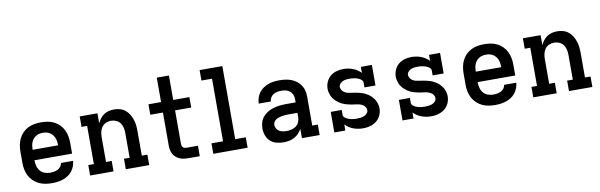

<svg xmlns="http://www.w3.org/2000/svg" viewBox="-49 -1195 5198 1664"><g transform="rotate(-10 2550.0 -363.5)"><path d="M303 8Q273 8 244 3Q215 -2 188.5 -15Q162 -28 140.5 -49Q119 -70 105.5 -96Q92 -122 86.5 -151.5Q81 -181 81 -210V-310Q81 -339 86.5 -368Q92 -397 105 -423.5Q118 -450 139 -471Q160 -492 186 -505Q212 -518 241.5 -523Q271 -528 300 -528Q329 -528 358.5 -523Q388 -518 414 -505Q440 -492 461 -471Q482 -450 495 -423.5Q508 -397 513.5 -368Q519 -339 519 -310V-214H188V-210Q188 -186 194.5 -162Q201 -138 216.5 -119.5Q232 -101 255.5 -92.5Q279 -84 303 -84Q320 -84 337.5 -87Q355 -90 370.5 -97.5Q386 -105 397 -119.5Q408 -134 410 -151H517Q515 -127 506 -103.5Q497 -80 481.5 -60.5Q466 -41 445 -27.5Q424 -14 400.5 -6Q377 2 352 5Q327 8 303 8ZM188 -306H412V-310Q412 -326 409.5 -342Q407 -358 401 -372.5Q395 -387 385 -399.5Q375 -412 361 -420.5Q347 -429 331.5 -432.5Q316 -436 300 -436Q284 -436 268.5 -432.5Q253 -429 239 -420.5Q225 -412 215 -399.5Q205 -387 199 -372.5Q193 -358 190.5 -342Q188 -326 188 -310Z M640 0V-92H689V-428H640V-520H796V-432Q806 -453 820 -472Q834 -491 853.5 -504Q873 -517 896 -522.5Q919 -528 943 -528Q969 -528 994.5 -521Q1020 -514 1040 -498Q1060 -482 1074 -459.5Q1088 -437 1096.5 -412.5Q1105 -388 1108 -362Q1111 -336 1111 -310V-92H1160V0H954V-92H1004V-310Q1004 -333 999 -356Q994 -379 980.5 -398Q967 -417 945 -426.5Q923 -436 900 -436Q877 -436 855 -426.5Q833 -417 819.5 -398Q806 -379 801 -356Q796 -333 796 -310V-92H846V0Z M1503 0Q1484 0 1465.5 -2.5Q1447 -5 1429.5 -12.5Q1412 -20 1397 -32.5Q1382 -45 1373 -61.5Q1364 -78 1360 -96.5Q1356 -115 1356 -134V-428H1245V-520H1356V-735H1463V-520H1605V-428H1463V-134Q1463 -126 1465 -117.5Q1467 -109 1473 -103Q1479 -97 1487 -94.5Q1495 -92 1503 -92H1605V0Z M1724 0V-92H1826V-643H1733V-735H1933V-92H2026V0Z M2342 8Q2311 8 2280 0Q2249 -8 2226 -29Q2203 -50 2192 -80.5Q2181 -111 2181 -142Q2181 -170 2189.5 -197Q2198 -224 2216.5 -245Q2235 -266 2259.5 -280Q2284 -294 2311 -301.5Q2338 -309 2365.5 -312Q2393 -315 2421 -315H2504V-346Q2504 -366 2496 -384.5Q2488 -403 2472.5 -415Q2457 -427 2437.5 -431.5Q2418 -436 2398 -436Q2380 -436 2362 -432.5Q2344 -429 2329 -419.5Q2314 -410 2304 -394Q2294 -378 2294 -360H2187Q2188 -385 2195.5 -409.5Q2203 -434 2218 -454.5Q2233 -475 2254 -489.5Q2275 -504 2299 -513Q2323 -522 2348 -525Q2373 -528 2398 -528Q2425 -528 2451 -524.5Q2477 -521 2502 -511.5Q2527 -502 2548.5 -485.5Q2570 -469 2584.5 -447Q2599 -425 2605 -399Q2611 -373 2611 -346V-92H2660V0H2504V-83Q2493 -61 2476 -43Q2459 -25 2437.5 -13.5Q2416 -2 2391.5 3Q2367 8 2342 8ZM2384 -84Q2407 -84 2429.5 -89.5Q2452 -95 2469.5 -109Q2487 -123 2495.5 -144.5Q2504 -166 2504 -189V-223H2421Q2407 -223 2393 -222Q2379 -221 2365.5 -218.5Q2352 -216 2338.5 -211.5Q2325 -207 2313.5 -199.5Q2302 -192 2295 -179.5Q2288 -167 2288 -153Q2288 -137 2297 -122Q2306 -107 2320 -98.5Q2334 -90 2351 -87Q2368 -84 2384 -84Z M3041 8Q3020 8 2998.5 4.5Q2977 1 2957 -6.5Q2937 -14 2919 -25.5Q2901 -37 2886 -53V0H2789V-181H2886V-136Q2886 -125 2895 -116.5Q2904 -108 2914 -102.5Q2924 -97 2935 -93.5Q2946 -90 2957 -88Q2968 -86 2979.5 -85Q2991 -84 3002 -84Q3019 -84 3035 -86Q3051 -88 3066 -94Q3081 -100 3092.5 -112.5Q3104 -125 3104 -141Q3104 -156 3095 -169.5Q3086 -183 3072.5 -190.5Q3059 -198 3044 -202Q3029 -206 3013.5 -207.5Q2998 -209 2983 -211.5Q2968 -214 2953 -217.5Q2938 -221 2923.5 -225.5Q2909 -230 2895 -237Q2881 -244 2868.5 -253Q2856 -262 2845 -272.5Q2834 -283 2825 -295.5Q2816 -308 2810 -322.5Q2804 -337 2800.5 -352Q2797 -367 2797 -382Q2797 -413 2809.5 -442Q2822 -471 2845.5 -491Q2869 -511 2899 -519.5Q2929 -528 2960 -528Q2981 -528 3002 -524.5Q3023 -521 3043 -513.5Q3063 -506 3081 -494.5Q3099 -483 3114 -467V-520H3211V-339H3114V-384Q3114 -395 3105 -403.5Q3096 -412 3086 -417.5Q3076 -423 3065.5 -426.5Q3055 -430 3043.5 -432Q3032 -434 3021 -435Q3010 -436 2998 -436Q2983 -436 2968 -434Q2953 -432 2939 -425.5Q2925 -419 2914.5 -407Q2904 -395 2904 -380Q2904 -365 2913 -351.5Q2922 -338 2935 -330Q2948 -322 2963.5 -318.5Q2979 -315 2994 -313Q3009 -311 3024.5 -308.5Q3040 -306 3054.5 -302.5Q3069 -299 3084 -294.5Q3099 -290 3112.5 -283Q3126 -276 3139 -267.5Q3152 -259 3163 -248Q3174 -237 3183 -224.5Q3192 -212 3198 -198Q3204 -184 3207.5 -169Q3211 -154 3211 -138Q3211 -117 3205 -96.5Q3199 -76 3187.5 -58.5Q3176 -41 3159.5 -28Q3143 -15 3123.5 -7Q3104 1 3083 4.5Q3062 8 3041 8Z M3641 8Q3620 8 3598.5 4.5Q3577 1 3557 -6.5Q3537 -14 3519 -25.5Q3501 -37 3486 -53V0H3389V-181H3486V-136Q3486 -125 3495 -116.5Q3504 -108 3514 -102.5Q3524 -97 3535 -93.5Q3546 -90 3557 -88Q3568 -86 3579.5 -85Q3591 -84 3602 -84Q3619 -84 3635 -86Q3651 -88 3666 -94Q3681 -100 3692.5 -112.5Q3704 -125 3704 -141Q3704 -156 3695 -169.5Q3686 -183 3672.5 -190.5Q3659 -198 3644 -202Q3629 -206 3613.5 -207.5Q3598 -209 3583 -211.5Q3568 -214 3553 -217.5Q3538 -221 3523.5 -225.5Q3509 -230 3495 -237Q3481 -244 3468.5 -253Q3456 -262 3445 -272.5Q3434 -283 3425 -295.5Q3416 -308 3410 -322.5Q3404 -337 3400.5 -352Q3397 -367 3397 -382Q3397 -413 3409.5 -442Q3422 -471 3445.5 -491Q3469 -511 3499 -519.5Q3529 -528 3560 -528Q3581 -528 3602 -524.5Q3623 -521 3643 -513.5Q3663 -506 3681 -494.5Q3699 -483 3714 -467V-520H3811V-339H3714V-384Q3714 -395 3705 -403.5Q3696 -412 3686 -417.5Q3676 -423 3665.5 -426.5Q3655 -430 3643.5 -432Q3632 -434 3621 -435Q3610 -436 3598 -436Q3583 -436 3568 -434Q3553 -432 3539 -425.5Q3525 -419 3514.5 -407Q3504 -395 3504 -380Q3504 -365 3513 -351.5Q3522 -338 3535 -330Q3548 -322 3563.5 -318.5Q3579 -315 3594 -313Q3609 -311 3624.5 -308.5Q3640 -306 3654.5 -302.5Q3669 -299 3684 -294.5Q3699 -290 3712.5 -283Q3726 -276 3739 -267.5Q3752 -259 3763 -248Q3774 -237 3783 -224.5Q3792 -212 3798 -198Q3804 -184 3807.5 -169Q3811 -154 3811 -138Q3811 -117 3805 -96.5Q3799 -76 3787.5 -58.5Q3776 -41 3759.5 -28Q3743 -15 3723.5 -7Q3704 1 3683 4.5Q3662 8 3641 8Z M4203 8Q4173 8 4144 3Q4115 -2 4088.5 -15Q4062 -28 4040.5 -49Q4019 -70 4005.5 -96Q3992 -122 3986.5 -151.5Q3981 -181 3981 -210V-310Q3981 -339 3986.5 -368Q3992 -397 4005 -423.5Q4018 -450 4039 -471Q4060 -492 4086 -505Q4112 -518 4141.5 -523Q4171 -528 4200 -528Q4229 -528 4258.5 -523Q4288 -518 4314 -505Q4340 -492 4361 -471Q4382 -450 4395 -423.5Q4408 -397 4413.5 -368Q4419 -339 4419 -310V-214H4088V-210Q4088 -186 4094.5 -162Q4101 -138 4116.5 -119.5Q4132 -101 4155.5 -92.5Q4179 -84 4203 -84Q4220 -84 4237.5 -87Q4255 -90 4270.5 -97.5Q4286 -105 4297 -119.5Q4308 -134 4310 -151H4417Q4415 -127 4406 -103.5Q4397 -80 4381.5 -60.5Q4366 -41 4345 -27.5Q4324 -14 4300.5 -6Q4277 2 4252 5Q4227 8 4203 8ZM4088 -306H4312V-310Q4312 -326 4309.5 -342Q4307 -358 4301 -372.5Q4295 -387 4285 -399.5Q4275 -412 4261 -420.5Q4247 -429 4231.5 -432.5Q4216 -436 4200 -436Q4184 -436 4168.5 -432.5Q4153 -429 4139 -420.5Q4125 -412 4115 -399.5Q4105 -387 4099 -372.5Q4093 -358 4090.5 -342Q4088 -326 4088 -310Z M4540 0V-92H4589V-428H4540V-520H4696V-432Q4706 -453 4720 -472Q4734 -491 4753.5 -504Q4773 -517 4796 -522.5Q4819 -528 4843 -528Q4869 -528 4894.5 -521Q4920 -514 4940 -498Q4960 -482 4974 -459.5Q4988 -437 4996.5 -412.5Q5005 -388 5008 -362Q5011 -336 5011 -310V-92H5060V0H4854V-92H4904V-310Q4904 -333 4899 -356Q4894 -379 4880.5 -398Q4867 -417 4845 -426.5Q4823 -436 4800 -436Q4777 -436 4755 -426.5Q4733 -417 4719.5 -398Q4706 -379 4701 -356Q4696 -333 4696 -310V-92H4746V0Z"/></g></svg>

Font: Iosevka Etoile Semibold
Style: Regular
Weight: 600
Designer: Belleve Invis
Foundry: Belleve Invis
Version: Version 22.1.2; ttfautohint (v1.8.4)